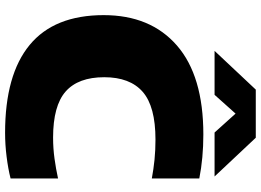

<svg xmlns="http://www.w3.org/2000/svg" viewBox="-152 -838 1001 736"><g transform="rotate(90 348.0 -470.5)"><path d="M489.5 10Q267 10 152.8 -84.2Q38.5 -178.5 38.5 -368Q38.5 -547.5 155 -648.8Q271.5 -750 496 -750Q586.5 -750 664.5 -734.5V-552.5Q630 -559 593 -562.8Q556 -566.5 515.5 -566.5Q388.5 -566.5 332.5 -517.5Q276.5 -468.5 276.5 -370Q276.5 -270.5 331.2 -222.2Q386 -174 508 -174Q549 -174 588.8 -179.5Q628.5 -185 664.5 -193V-11Q627 -1.5 581 4.2Q535 10 489.5 10ZM175.5 -793 324 -951H508.5L657 -793H488.5L416 -873.5L344 -793Z"/></g></svg>

Font: Encode Sans SemiExpanded SemiExpanded Black
Style: Regular
Weight: 900
Width: 6
Designer: Multiple Designers
Foundry: Impallari Type
Version: Version 3.000; ttfautohint (v1.8.3) -l 8 -r 50 -G 200 -x 14 